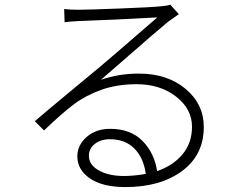

<svg xmlns="http://www.w3.org/2000/svg" viewBox="-20 -759 1040 811"><path d="M503.9 -15.6Q544.9 -15.6 595.7 -24.4Q586.9 -91.8 547.9 -131.3Q508.8 -170.9 444.3 -170.9Q406.2 -170.9 380.9 -151.4Q355.5 -131.8 355.5 -101.6Q355.5 -62.5 397.5 -39.1Q439.5 -15.6 503.9 -15.6ZM699.2 -739.3 735.4 -699.2Q730.5 -695.3 711.9 -682.6Q693.4 -669.9 686.5 -664.1Q667 -648.4 616.7 -605Q566.4 -561.5 502.4 -505.4Q438.5 -449.2 406.2 -421.9Q481.4 -448.2 566.4 -448.2Q686.5 -448.2 763.7 -383.8Q840.8 -319.3 840.8 -222.7Q840.8 -104.5 749 -36.6Q657.2 31.2 509.8 31.2Q413.1 31.2 359.9 -5.4Q306.6 -42 306.6 -98.6Q306.6 -145.5 345.7 -180.2Q384.8 -214.8 445.3 -214.8Q532.2 -214.8 582.5 -163.1Q632.8 -111.3 643.6 -36.1Q712.9 -60.5 752 -108.4Q791 -156.2 791 -223.6Q791 -298.8 723.6 -351.1Q656.2 -403.3 557.6 -403.3Q474.6 -403.3 408.7 -379.9Q342.8 -356.4 292.5 -318.8Q242.2 -281.2 166 -208L127 -247.1Q175.8 -289.1 278.3 -374Q380.9 -459 404.3 -478.5Q437.5 -505.9 644.5 -685.5Q473.6 -675.8 309.6 -669.9Q271.5 -668 252.9 -665L251 -720.7Q279.3 -717.8 309.6 -717.8Q349.6 -717.8 486.8 -723.1Q624 -728.5 659.2 -732.4Q685.5 -734.4 699.2 -739.3Z"/></svg>

Font: Gen Shin Gothic Light
Style: Regular
Weight: 200
Designer: [Source Han Sans]
Ryoko NISHIZUKA  (kana & ideographs); Paul D. Hunt (Latin, Greek & Cyrillic); Wenlong ZHANG  (bopomofo
Version: Version 1.002.20150607